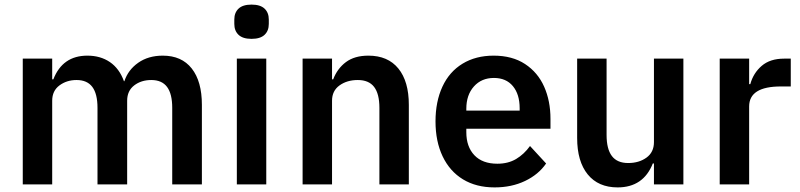

<svg xmlns="http://www.w3.org/2000/svg" viewBox="-20 -802 3480 835"><path d="M79 0V-547H207V-457H212Q252 -560 360 -560Q417 -560 458 -532Q499 -504 519 -449H521Q537 -498 581 -529Q625 -560 688 -560Q770 -560 814 -504Q858 -448 858 -346V0H729V-333Q729 -394 706.5 -424Q684 -454 638 -454Q594 -454 563.5 -430.5Q533 -407 533 -364V0H404V-333Q404 -394 381.5 -424Q359 -454 313 -454Q270 -454 238.5 -430.5Q207 -407 207 -364V0Z M999 -698V-717Q999 -747 1017.5 -764.5Q1036 -782 1074 -782Q1112 -782 1130.5 -764.5Q1149 -747 1149 -717V-698Q1149 -668 1130.5 -650.5Q1112 -633 1074 -633Q1036 -633 1017.5 -650.5Q999 -668 999 -698ZM1138 0H1010V-547H1138Z M1296 0V-547H1424V-457H1429Q1447 -504 1484.5 -532Q1522 -560 1582 -560Q1667 -560 1712.5 -504Q1758 -448 1758 -346V0H1630V-333Q1630 -394 1607 -424Q1584 -454 1536 -454Q1489 -454 1456.5 -430.5Q1424 -407 1424 -364V0Z M1874 -274Q1874 -360 1904 -425Q1934 -490 1991.5 -525Q2049 -560 2127 -560Q2208 -560 2263.5 -523.5Q2319 -487 2346.5 -425Q2374 -363 2374 -285V-242H2008V-227Q2008 -164 2043 -127Q2078 -90 2143 -90Q2190 -90 2224.5 -110.5Q2259 -131 2285 -167L2355 -91Q2322 -43 2263.5 -15Q2205 13 2131 13Q2051 13 1993.5 -22Q1936 -57 1905 -122Q1874 -187 1874 -274ZM2008 -321H2240V-331Q2240 -392 2210.5 -427.5Q2181 -463 2128 -463Q2074 -463 2041 -426Q2008 -389 2008 -329Z M2490 -202V-547H2618V-215Q2618 -154 2641 -123.5Q2664 -93 2712 -93Q2759 -93 2791.5 -116.5Q2824 -140 2824 -184V-547H2952V0H2824V-91H2819Q2778 13 2666 13Q2582 13 2536 -43.5Q2490 -100 2490 -202Z M3110 0V-547H3238V-436H3243Q3256 -484 3292.5 -515.5Q3329 -547 3390 -547H3419V-426H3376Q3238 -426 3238 -339V0Z"/></svg>

Font: IBM Plex Sans JP SemiBold
Style: Regular
Weight: 600
Designer: Mike Abbink; Paul van der Laan; Pieter van Rosmalen; Wujin Sim; Yejin Wi; Jinhee Kim; Boomi Park; Yona Kim; Kichan Ma
Foundry: Sandoll Inc.
Version: Version 1.001